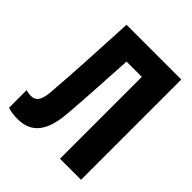

<svg xmlns="http://www.w3.org/2000/svg" viewBox="-202 -835 967 967"><g transform="rotate(45 281.5 -352.0)"><path d="M84 10C185 10 233 -56 243 -190C253 -312 258 -418 268 -583H377V0H527V-714H137C126 -491 118 -344 107 -205C102 -139 82 -120 49 -120C35 -120 25 -122 14 -126V0C30 5 52 10 84 10Z"/></g></svg>

Font: Noto Sans Mono SemiCondensed ExtraBold
Style: Regular
Weight: 800
Width: 4
Designer: Monotype Design Team
Foundry: Monotype Imaging Inc.
Version: Version 2.014